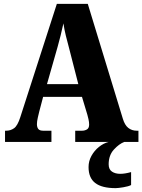

<svg xmlns="http://www.w3.org/2000/svg" viewBox="-20 -734 736 993"><path d="M6 0V-58H12Q35 -58 53 -71Q71 -84 85 -128L274 -714H434L615 -121Q625 -87 643.5 -72.5Q662 -58 687 -58H696V0H369V-58H405Q418 -58 429.5 -64.5Q441 -71 441 -90Q441 -103 437.5 -118Q434 -133 432 -140L404 -233H203L183 -157Q180 -145 175.5 -125.5Q171 -106 171 -92Q171 -76 178 -67Q185 -58 203 -58H246V0ZM223 -299H385L336 -490Q328 -519 320.5 -549.5Q313 -580 308 -613Q301 -581 293.5 -550.5Q286 -520 278 -492ZM578 239Q507 239 472.5 212.5Q438 186 438 130Q438 99 453 72Q468 45 491.5 26Q515 7 542 0H623Q596 10 569 39.5Q542 69 542 116Q542 142 559 153.5Q576 165 602 165Q626 165 658 156V223Q645 230 618 234.5Q591 239 578 239Z"/></svg>

Font: Noto Serif Thai Condensed Black
Style: Regular
Weight: 900
Width: 3
Designer: Monotype Design Team
Foundry: Monotype Imaging Inc.
Version: Version 2.002; ttfautohint (v1.8.4.7-5d5b)